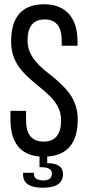

<svg xmlns="http://www.w3.org/2000/svg" viewBox="-20 -727 412 899"><path d="M201 37Q275 37 275 88Q275 152 180 152Q88 152 88 90V82H139V89Q139 115 180 118Q223 118 223 86Q223 56 174 56H165V6Q29 -6 29 -168V-208H102V-164Q102 -64 184 -64Q266 -64 266 -164Q266 -216 229 -260Q215 -277 192 -297L171 -315L149 -333Q93 -379 69 -413Q32 -466 32 -532Q32 -707 187 -707Q264 -707 305 -659Q343 -614 343 -532V-513H269V-536Q269 -636 189 -636Q109 -636 109 -537Q109 -485 146 -441Q160 -423 183 -403L205 -385L227 -368Q283 -321 307 -287Q344 -234 344 -168Q344 -3 201 6Z"/></svg>

Font: Adderley Regular
Style: Regular
Weight: 400
Designer: gorohovskiy
Version: Version 1.003 November 13, 2017